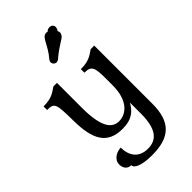

<svg xmlns="http://www.w3.org/2000/svg" viewBox="-290 -811 1147 1147"><g transform="rotate(-45 283.5 -237.5)"><path d="M84 -226C86 -71 127 14 257 14C341 14 373 -22 399 -66V27C399 161 352 205 281 205C202 205 170 151 170 85C140 85 92 105 92 151C92 175 105 204 140 204C140 230 186 250 271 250C420 250 489 188 489 33V-458H459C423 -433 399 -415 333 -415V-385C394 -385 399 -361 399 -261V-212C399 -81 333 -33 275 -33C214 -33 174 -87 174 -247V-458H144C108 -433 84 -415 18 -415V-385C81 -385 82 -370 84 -226ZM350 -713C347 -715 344 -715 341 -715C301 -715 302 -660 240 -588C236 -583 234 -577 234 -572C234 -564 238 -556 243 -552C247 -549 252 -546 259 -546C265 -546 272 -548 278 -553C345 -611 380 -619 393 -638C397 -644 400 -651 400 -659C400 -664 399 -669 395 -674C402 -681 405 -691 405 -700C405 -716 391 -725 378 -725C368 -725 357 -721 350 -713Z"/></g></svg>

Font: Milonga
Style: Regular
Weight: 400
Designer: Pablo Impallari, Brenda Gallo, Rodrigo Fuenzalida
Foundry: Pablo Impallari, Brenda Gallo, Rodrigo Fuenzalida
Version: Version 1.000